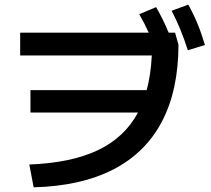

<svg xmlns="http://www.w3.org/2000/svg" viewBox="-20 -802 904 822"><path d="M570.8 -320.3H110.4V-416H607.9Q625.5 -479.5 629.9 -564.5H66.4V-662.1H616.7Q598.1 -703.6 576.2 -741.2L648.4 -771.5Q679.2 -717.8 702.1 -662.1H729.5L744.1 -610.4Q743.7 -416 673.3 -281.7Q603 -147.5 464.8 -76.4Q326.7 -5.4 124 0L105.5 -97.7Q284.2 -104.5 398.9 -158.9Q513.7 -213.4 570.8 -320.3ZM714.8 -755.9 786.1 -782.2Q808.6 -741.7 825.7 -700.2Q842.8 -658.7 857.4 -609.4L784.2 -586.9Q768.1 -636.7 751.7 -676.5Q735.4 -716.3 714.8 -755.9Z"/></svg>

Font: Pretendard GOV SemiBold
Style: Regular
Weight: 600
Designer: Base glyphs from Inter by Rasmus Andersson; Hangeul glyphs from Noto Sans CJK(Source Han Sans) by Jang Soo-young and Kan
Foundry: Kil Hyung-jin
Version: Version 1.309